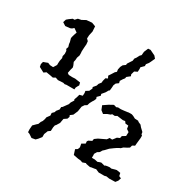

<svg xmlns="http://www.w3.org/2000/svg" viewBox="-165 -870 1032 1046"><g transform="rotate(30 350.5 -347.0)"><path d="M146 9 135 5 134 -12 136 -38 153 -55 161 -62 167 -78 174 -88 179 -103 181 -115 195 -134 194 -150 206 -162 209 -172 222 -188 223 -204 229 -208 245 -230 251 -238 255 -251 267 -270 264 -276 271 -296 275 -311 294 -316 295 -334 293 -346 311 -357 320 -376 317 -384 332 -402 336 -415 347 -429 348 -441 353 -460 366 -466 359 -480 369 -495 381 -514 390 -522 388 -536 392 -554 399 -568 414 -579 415 -588 426 -605 434 -617 436 -632 443 -641 453 -660 461 -668 463 -690 474 -716 489 -717 522 -701 534 -687 523 -663 517 -651 506 -637V-625L488 -607L489 -597L488 -579L470 -570L464 -549L468 -539L448 -523L446 -513L438 -503L428 -487L431 -474L416 -463L410 -449L409 -433L407 -415L401 -410L392 -394L376 -375L379 -365L362 -348L366 -338L360 -324L354 -315L346 -300L341 -284L328 -276L318 -261L316 -248L313 -229L301 -201L285 -189L289 -180L284 -166L266 -154L263 -138L261 -126L248 -105L243 -100L240 -86L239 -63L225 -53L222 -45L216 -30V-11L201 8L190 19L167 23ZM59 -328 45 -318 28 -327 13 -335 10 -351 14 -367 28 -372 41 -377 56 -371 76 -370 89 -391V-402L90 -418L94 -437L91 -448L95 -465L94 -483L88 -492L93 -506L88 -523L87 -534L81 -556L83 -566L88 -583L93 -597L70 -613L60 -604L50 -600L21 -597L1 -610L7 -629L19 -639L37 -652H48L61 -666L81 -670L105 -683L139 -686L163 -677L165 -645L162 -632L159 -618L158 -598L169 -587L171 -568L170 -557L169 -543L168 -522L169 -511V-497L163 -480L162 -465L159 -451L167 -433L170 -422L165 -404L161 -383L171 -376L194 -375L211 -376L225 -374L245 -371L249 -355L243 -345L238 -335L237 -323H187L177 -321L167 -324L134 -322L117 -328L103 -320L83 -324L70 -326ZM413 -12 403 -43 416 -51 421 -65 417 -86 438 -98 437 -112 442 -119 462 -129 464 -142 482 -155 505 -166 526 -176 536 -190 552 -189 563 -203 569 -211 585 -218 588 -232 608 -244 609 -269 593 -280 590 -299 571 -301 563 -312 550 -310 534 -312 512 -315 500 -308 483 -309 477 -303 458 -296 439 -285 421 -299 411 -324 442 -345 446 -347 466 -358 483 -353 492 -357 510 -356 530 -358 552 -361 556 -362H576L587 -358L602 -350L623 -349L629 -344L645 -337L654 -326L674 -307L676 -294L682 -289V-273L678 -236L677 -223L662 -215L658 -200L645 -192L626 -182L616 -172L609 -169L595 -161L582 -152L563 -138L545 -119L536 -111L527 -96L515 -89L505 -72L506 -67V-48H524L543 -44L556 -49L564 -51L586 -45L593 -49L616 -52L627 -50L648 -56L657 -58L681 -54L685 -36L699 -30L693 -12L682 2L644 3L625 0L614 3H578L557 -6L549 -4L528 -1L522 1L496 -4L493 -7L473 0L458 -5L444 -6Z"/></g></svg>

Font: Winky Rough Light
Style: Regular
Weight: 300
Designer: Simon Atzbach
Foundry: typofactur
Version: Version 1.206; ttfautohint (v1.8.4.7-5d5b)